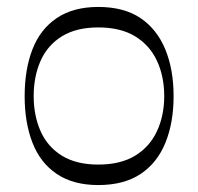

<svg xmlns="http://www.w3.org/2000/svg" viewBox="-20 -518 570 553"><path d="M263 15Q191 15 143.5 -17Q96 -49 73.5 -107Q51 -165 51 -241Q51 -318 73.5 -376Q96 -434 143.5 -466Q191 -498 263 -498Q337 -498 384.5 -466Q432 -434 456 -376Q480 -318 480 -241Q480 -165 456.5 -107Q433 -49 385 -17Q337 15 263 15ZM263 -44Q327 -44 369 -69.5Q411 -95 432 -140Q453 -185 453 -241Q453 -298 432 -343Q411 -388 369 -413.5Q327 -439 263 -439Q200 -439 158.5 -413.5Q117 -388 97 -343Q77 -298 77 -241Q77 -185 97 -140Q117 -95 158.5 -69.5Q200 -44 263 -44Z"/></svg>

Font: Ojuju
Style: Regular
Weight: 400
Designer: Chisaokwu Joboson, Mirko Velimirovic
Foundry: Udi Foundry
Version: Version 1.000